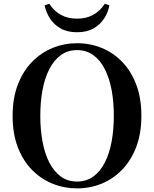

<svg xmlns="http://www.w3.org/2000/svg" viewBox="-20 -991 825 1029"><path d="M219.1 -962.4 244 -970.8Q268.2 -933.2 305.3 -912.1Q342.4 -891 392.9 -891Q443.6 -891 480.6 -912.1Q517.5 -933.2 541.6 -970.8L566.2 -962.4Q559.5 -925.5 538.6 -892.6Q517.7 -859.7 481.9 -839Q446.2 -818.2 392.9 -818.2Q339.8 -818.2 304.1 -839Q268.4 -859.7 247.4 -892.6Q226.5 -925.5 219.1 -962.4ZM196 -370.5Q196 -295.6 208 -231.5Q219.9 -167.3 244.6 -119.4Q269.3 -71.5 306.2 -44.8Q343.1 -18 392.9 -18Q442.9 -18 479.9 -44.8Q516.9 -71.5 541.5 -119.4Q566.1 -167.3 578.1 -231.5Q590 -295.6 590 -370.5Q590 -445.3 578.1 -509.2Q566.1 -573 541.5 -621Q516.9 -669 479.9 -695.7Q442.9 -722.5 392.9 -722.5Q343.1 -722.5 306.2 -695.7Q269.3 -669 244.6 -621Q219.9 -573 208 -509.2Q196 -445.3 196 -370.5ZM392.9 -759.4Q462.5 -759.4 524.4 -734.3Q586.3 -709.2 634.4 -659.8Q682.6 -610.4 710.1 -537.9Q737.7 -465.3 737.7 -370.5Q737.7 -276.2 710.1 -203.5Q682.6 -130.9 634.4 -81.4Q586.3 -31.9 524.4 -6.6Q462.5 18.6 392.9 18.6Q324.2 18.6 261.8 -6.5Q199.5 -31.6 151.1 -81Q102.7 -130.4 75.1 -202.8Q47.6 -275.2 47.6 -370.5Q47.6 -464.8 75.5 -537.3Q103.4 -609.9 151.6 -659.3Q199.7 -708.6 262 -734Q324.2 -759.4 392.9 -759.4Z"/></svg>

Font: Noto Serif JP
Style: Regular
Weight: 200
Designer: Ryoko NISHIZUKA 西塚涼子 (kana & ideographs); Frank Grießhammer (Latin, Greek & Cyrillic); Wenlong ZHANG 张文龙 (bopomofo); San
Foundry: Adobe
Version: Version 2.001;hotconv 1.1.0;makeotfexe 2.6.0